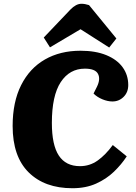

<svg xmlns="http://www.w3.org/2000/svg" viewBox="-20 -984 723 1018"><path d="M494 -524Q514 -565 499.5 -592.5Q485 -620 430 -620Q349 -620 302 -548.5Q255 -477 255 -332Q255 -215 292 -159Q329 -103 404 -103Q456 -103 498 -133Q540 -163 578 -215L652 -155Q624 -112 584 -73.5Q544 -35 489.5 -10.5Q435 14 364 14Q217 14 132 -70Q47 -154 47 -316Q47 -443 92 -532.5Q137 -622 218 -668.5Q299 -715 407 -715Q487 -715 544 -691.5Q601 -668 630.5 -627Q660 -586 660 -533Q660 -495 635.5 -470.5Q611 -446 576 -446Q551 -446 523 -457.5Q495 -469 476 -488ZM597 -780 559 -732 407 -829 245 -733 212 -785 353 -933Q383 -964 412 -964Q430 -964 452 -957Z"/></svg>

Font: Literata 12pt ExtraBold
Style: Italic
Weight: 800
Italic angle: -2°
Designer: Latin by Veronika Burian and Jose Scaglione. Greek by Irene Vlachou. Cyrillic by Vera Evstafieva
Foundry: TypeTogether
Version: Version 3.002